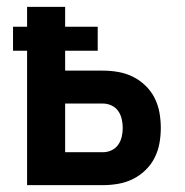

<svg xmlns="http://www.w3.org/2000/svg" viewBox="-20 -540 540 560"><path d="M59 0V-392H18V-462H59V-520H170V-462H265V-392H170V-334H280Q303 -334 325.5 -330Q348 -326 368 -316Q388 -306 404.5 -290Q421 -274 431 -254Q441 -234 445 -212Q449 -190 449 -167Q449 -144 445 -122Q441 -100 431 -80Q421 -60 404.5 -44Q388 -28 368 -18Q348 -8 325.5 -4Q303 0 280 0ZM280 -96Q293 -96 305 -101.5Q317 -107 324.5 -117.5Q332 -128 335 -141Q338 -154 338 -167Q338 -180 335 -193Q332 -206 324.5 -216.5Q317 -227 305 -232.5Q293 -238 280 -238H170V-96Z"/></svg>

Font: Iosevka Algr
Style: Bold
Weight: 700
Monospace: yes
Designer: Belleve Invis
Foundry: Belleve Invis
Version: Version 26.0.2; ttfautohint (v1.8.3)